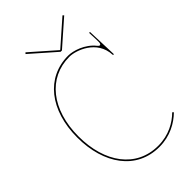

<svg xmlns="http://www.w3.org/2000/svg" viewBox="-284 -1045 1137 1137"><g transform="rotate(-45 285.0 -476.0)"><path d="M172.5 -955 165.5 -947.5 322 -810H333L489.5 -947.5L482.5 -955L329 -820H326ZM520.5 -770 523 -706.5V-690C523 -686.5 522 -672.5 513.5 -672.5C510 -672.5 506 -675 500.5 -681.5C454.5 -740 377.5 -762.5 337.5 -762.5C154.5 -762.5 32.5 -610 32.5 -381C32.5 -159 146.5 2.5 337.5 2.5C429 2.5 497.5 -38 543 -82.5L536 -89.5C492 -46 426 -7.5 337.5 -7.5C153.5 -7.5 42.5 -162 42.5 -381C42.5 -604 160.5 -752.5 337.5 -752.5C392.5 -752.5 522 -707 527.5 -580C527.5 -577.5 529 -576 531.5 -576C533.5 -576 535 -577.5 535 -580L528 -770Z"/></g></svg>

Font: ZnikomitSC
Style: Regular
Weight: 100
Designer: gluk
Foundry: gluk
Version: Version 0.55